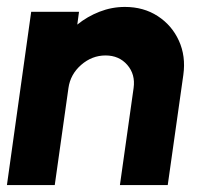

<svg xmlns="http://www.w3.org/2000/svg" viewBox="-30 -534 614 554"><path d="M499 -318 454 0H316L355.5 -280Q361 -319.5 337.2 -346.8Q313.5 -374 274.5 -374Q235.5 -374 204.2 -346.8Q173 -319.5 167.5 -280L128 0H-10L60 -500H198L193 -463Q222 -486.5 257.2 -500.2Q292.5 -514 330.5 -514Q384.5 -514 425.2 -487.5Q466 -461 486.2 -416.5Q506.5 -372 499 -318Z"/></svg>

Font: Urbanist ExtraBold
Style: Italic
Weight: 800
Italic angle: -8°
Designer: Corey Hu
Foundry: Corey Hu
Version: Version 1.321; ttfautohint (v1.8.4.7-5d5b)